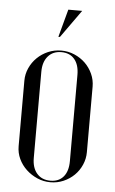

<svg xmlns="http://www.w3.org/2000/svg" viewBox="-50 -697 443 741"><g transform="rotate(5 171.5 -327.0)"><path d="M171.9 -502.5Q198.4 -502.5 222.6 -492.2Q246.7 -481.8 264.7 -464.4Q282.6 -446.9 293.2 -423.6Q303.8 -400.3 303.8 -374.1V-120.5Q303.8 -94.7 293.5 -71.3Q283.2 -47.8 265.5 -30.5Q247.8 -13.1 224 -2.8Q200.2 7.5 173.5 7.5Q146.6 7.5 122.5 -3Q98.3 -13.6 79.7 -31Q61.1 -48.4 50.2 -71.5Q39.4 -94.6 39.4 -120.5V-374.1Q39.4 -399.9 49.9 -423.2Q60.3 -446.5 78.5 -464.2Q96.6 -481.9 120.6 -492.2Q144.7 -502.5 171.9 -502.5ZM172.4 -496.5Q139.6 -496.5 120.6 -474.4Q101.6 -452.4 101.6 -414.2V-80.4Q101.6 -42.2 120.6 -20.4Q139.7 1.5 172.8 1.5Q205.4 1.5 223.5 -19.9Q241.5 -41.2 241.5 -80.4V-414.2Q241.5 -453.4 223.3 -474.9Q205.1 -496.5 172.4 -496.5ZM161.4 -554.4 238.2 -662.1H184.5L155.4 -554.4Z"/></g></svg>

Font: Moniqa Black
Style: Regular
Weight: 900
Designer: Rajesh Rajput
Foundry: Rajesh Rajput
Version: Version 1.000